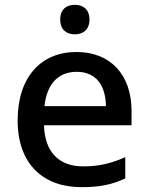

<svg xmlns="http://www.w3.org/2000/svg" viewBox="-20 -764 614 794"><path d="M290 -744C256 -744 229 -727 229 -683C229 -640 256 -622 290 -622C322 -622 350 -640 350 -683C350 -727 322 -744 290 -744ZM296 -549C150 -549 53 -446 53 -266C53 -83 161 10 317 10C394 10 444 -1 498 -26V-114C441 -89 392 -76 324 -76C222 -76 165 -137 162 -246H524V-305C524 -455 437 -549 296 -549ZM297 -467C379 -467 417 -409 418 -325H164C173 -415 220 -467 297 -467Z"/></svg>

Font: Noto Sans Georgian Medium
Style: Regular
Weight: 500
Designer: Monotype Design Team, Akaki Razmadze
Foundry: Google LLC
Version: Version 2.005